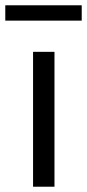

<svg xmlns="http://www.w3.org/2000/svg" viewBox="-38 -706 329 726"><path d="M-18 -686V-628H271V-686ZM87 -510V0H168V-510Z"/></svg>

Font: Saira UNSAM
Style: Regular
Weight: 400
Designer: Hector Gatti with collaboration of the Omnibus-Type team
Foundry: Omnibus-Type
Version: Version 0.072;PS 000.072;hotconv 1.0.88;makeotf.lib2.5.64775